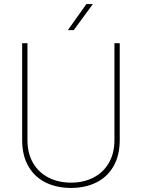

<svg xmlns="http://www.w3.org/2000/svg" viewBox="-20 -926 707 956"><path d="M90.3 0ZM576.2 -229Q576.2 -151.4 544.9 -97.7Q513.7 -43.9 459 -17.1Q404.3 9.8 333.5 9.8Q262.7 9.8 207.8 -17.1Q152.8 -43.9 121.6 -97.7Q90.3 -151.4 90.3 -229V-710.9H116.7V-229Q116.7 -162.1 144.8 -114.3Q172.9 -66.4 222.2 -41.5Q271.5 -16.6 333.5 -16.6Q395.5 -16.6 444.6 -41.5Q493.7 -66.4 521.7 -114.3Q549.8 -162.1 549.8 -229V-710.9H576.2ZM442.4 -905.8 347.2 -775.9H317.9L410.2 -905.8Z"/></svg>

Font: Heebo Thin
Style: Regular
Weight: 250
Designer: Oded Ezer
Foundry: Meir Sadan
Version: Version 2.001; ttfautohint (v1.5.14-ce02) -l 8 -r 50 -G 200 